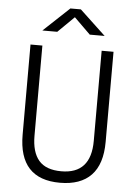

<svg xmlns="http://www.w3.org/2000/svg" viewBox="-60 -943 706 999"><g transform="rotate(5 293.0 -444.0)"><path d="M291 9.8Q76.2 9.8 76.2 -222.7V-693.4H138.2V-222.7Q138.2 -137.2 175.3 -93.8Q212.4 -50.3 293 -50.3Q447.8 -50.3 447.8 -222.7V-693.4H509.8V-222.7Q509.8 -106.4 454.1 -48.3Q398.4 9.8 291 9.8ZM131.3 -771.5 266.6 -898.4H321.3L456.5 -771.5H378.9L293.9 -855L209 -771.5Z"/></g></svg>

Font: Caskaydia Cove Light
Style: Regular
Weight: 300
Monospace: yes
Designer: Aaron Bell
Foundry: Saja Typeworks
Version: Version 4.300; ttfautohint (v1.8.3)